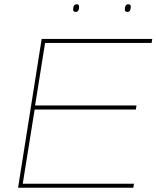

<svg xmlns="http://www.w3.org/2000/svg" viewBox="-20 -883 736 903"><path d="M65 0 176 -700H696L693 -681H192L145 -387H622L619 -368H143L87 -19H610L607 0ZM579 -827Q567 -827 567 -838Q567 -863 584 -863Q595 -863 595 -851Q595 -827 579 -827ZM336 -827Q324 -827 324 -838Q324 -863 341 -863Q352 -863 352 -851Q352 -827 336 -827Z"/></svg>

Font: Georama Extended Thin
Style: Italic
Weight: 100
Width: 7
Italic angle: -9°
Designer: Jean-Baptiste Levee
Foundry: Production Type
Version: Version 1.000